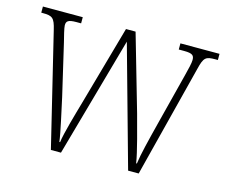

<svg xmlns="http://www.w3.org/2000/svg" viewBox="-82 -645 888 754"><g transform="rotate(15 362.5 -268.0)"><path d="M70 -458 181 0H222L359 -488L495 0H538L654 -456C666 -506 674 -511 713 -511H723V-536H564V-511H586C621 -511 627 -503 627 -485C627 -473 621 -448 614 -421L561 -213C541 -134 526 -75 521 -36H518C512 -78 484 -178 471 -226L382 -535H343L252 -212C238 -163 212 -74 208 -39H205C201 -75 180 -164 170 -212L121 -422C116 -441 107 -477 107 -487C107 -504 114 -511 148 -511H167V-536H5V-511H11C50 -511 59 -505 70 -458Z"/></g></svg>

Font: Noto Serif Hebrew Condensed ExtraLight
Style: Regular
Weight: 200
Width: 3
Designer: Monotype Design Team
Foundry: Monotype Imaging Inc.
Version: Version 2.004